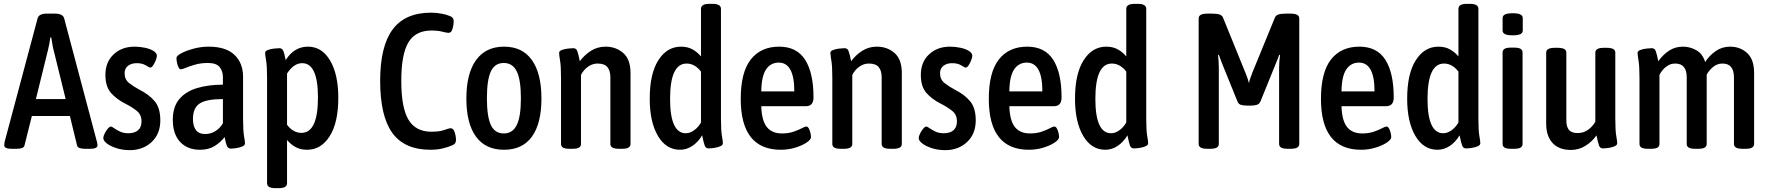

<svg xmlns="http://www.w3.org/2000/svg" viewBox="-20 -773 9216 1000"><path d="M40 2Q2 2 2 -17Q2 -22 4 -34L176 -678Q183 -702 223 -702H267Q307 -702 314 -678L485 -34Q486 -27 487 -23.5Q488 -20 488 -17Q488 2 450 2H422Q406 2 394.5 -2Q383 -6 381 -17L344 -169H146L108 -17Q106 -6 94.5 -2Q83 2 67 2ZM230 -513 167 -257H322L259 -513Q255 -528 252.5 -545Q250 -562 247 -578H242Q240 -562 237 -545Q234 -528 230 -513Z M656 9Q619 9 587.5 -1Q556 -11 537 -25.5Q518 -40 518 -54Q518 -63 525 -77.5Q532 -92 541.5 -103Q551 -114 558 -114Q562 -114 574 -105.5Q586 -97 604.5 -88Q623 -79 648 -79Q681 -79 699 -94.5Q717 -110 717 -141Q717 -175 693.5 -194.5Q670 -214 633 -233Q587 -256 558 -289Q529 -322 529 -383Q529 -450 572 -490Q615 -530 681 -530Q707 -530 734 -524.5Q761 -519 779 -508Q797 -497 797 -483Q797 -474 791.5 -459.5Q786 -445 778 -433Q770 -421 763 -421Q758 -421 739.5 -432.5Q721 -444 692 -444Q665 -444 647 -430.5Q629 -417 629 -391Q629 -359 652.5 -340.5Q676 -322 706 -306Q756 -281 785.5 -246Q815 -211 815 -146Q815 -76 770 -33.5Q725 9 656 9Z M1022 7Q956 7 918 -34Q880 -75 880 -149Q880 -217 914 -257Q948 -297 1007 -314.5Q1066 -332 1141 -332V-371Q1141 -402 1124 -423.5Q1107 -445 1063 -445Q1026 -445 996.5 -436.5Q967 -428 948 -420Q929 -412 922 -412Q915 -412 909.5 -423Q904 -434 901.5 -448Q899 -462 899 -471Q899 -482 924 -495.5Q949 -509 988 -519.5Q1027 -530 1067 -530Q1156 -530 1201 -487.5Q1246 -445 1246 -372V-155Q1246 -92 1251 -64Q1256 -36 1256 -26Q1256 -16 1241.5 -10Q1227 -4 1210 -1.5Q1193 1 1183 1Q1168 1 1162 -12.5Q1156 -26 1150 -59Q1128 -31 1097 -12Q1066 7 1022 7ZM1048 -75Q1077 -75 1101 -89.5Q1125 -104 1141 -131V-257Q1055 -257 1020 -234Q985 -211 985 -153Q985 -116 1000.5 -95.5Q1016 -75 1048 -75Z M1415 207Q1371 207 1371 182V-366Q1371 -429 1366 -457.5Q1361 -486 1361 -498Q1361 -507 1375 -512.5Q1389 -518 1407 -520Q1425 -522 1435 -522Q1449 -522 1455 -509Q1461 -496 1468 -460Q1512 -530 1584 -530Q1657 -530 1699.5 -457.5Q1742 -385 1742 -264Q1742 -134 1697 -63.5Q1652 7 1580 7Q1544 7 1518.5 -7.5Q1493 -22 1475 -44V182Q1475 207 1431 207ZM1550 -81Q1636 -81 1636 -265Q1636 -444 1554 -444Q1510 -444 1475 -390V-123Q1507 -81 1550 -81Z M2222 7Q2087 7 2023.5 -80.5Q1960 -168 1960 -352Q1960 -532 2025 -619.5Q2090 -707 2225 -707Q2253 -707 2279 -702Q2305 -697 2322 -690Q2343 -683 2343 -663Q2343 -644 2337 -623Q2331 -602 2317 -602Q2305 -602 2283.5 -608Q2262 -614 2227 -614Q2144 -614 2107 -552Q2070 -490 2070 -352Q2070 -212 2107.5 -149.5Q2145 -87 2227 -87Q2270 -87 2294 -96Q2318 -105 2328 -105Q2341 -105 2348 -84.5Q2355 -64 2355 -43Q2355 -35 2351 -28Q2347 -21 2335 -16Q2315 -7 2286 0Q2257 7 2222 7Z M2605 7Q2509 7 2459 -61.5Q2409 -130 2409 -260Q2409 -390 2459.5 -460Q2510 -530 2605 -530Q2701 -530 2750.5 -460Q2800 -390 2800 -260Q2800 -130 2750.5 -61.5Q2701 7 2605 7ZM2604 -78Q2650 -78 2671.5 -122Q2693 -166 2693 -261Q2693 -357 2671.5 -401Q2650 -445 2604 -445Q2557 -445 2536.5 -401Q2516 -357 2516 -261Q2516 -166 2536.5 -122Q2557 -78 2604 -78Z M2947 2Q2922 2 2912 -4.5Q2902 -11 2902 -23V-366Q2902 -429 2897 -457.5Q2892 -486 2892 -498Q2892 -507 2906 -512.5Q2920 -518 2938 -520Q2956 -522 2966 -522Q2981 -522 2986.5 -507.5Q2992 -493 3000 -454Q3024 -487 3058 -508.5Q3092 -530 3134 -530Q3188 -530 3226 -497Q3264 -464 3264 -392V-23Q3264 -11 3253.5 -4.5Q3243 2 3219 2H3205Q3180 2 3169.5 -4.5Q3159 -11 3159 -23V-371Q3159 -405 3143.5 -423.5Q3128 -442 3093 -442Q3071 -442 3053 -432Q3035 -422 3023 -408Q3011 -394 3006 -383V-23Q3006 -11 2996 -4.5Q2986 2 2961 2Z M3522 7Q3449 7 3406.5 -65.5Q3364 -138 3364 -259Q3364 -389 3409 -459.5Q3454 -530 3527 -530Q3562 -530 3587.5 -515.5Q3613 -501 3631 -479V-727Q3631 -753 3675 -753H3691Q3735 -753 3735 -727V-156Q3735 -93 3740 -65Q3745 -37 3745 -27Q3745 -17 3731 -11Q3717 -5 3699 -2.5Q3681 0 3671 0Q3656 0 3650.5 -14.5Q3645 -29 3637 -68Q3616 -33 3586 -13Q3556 7 3522 7ZM3552 -79Q3573 -79 3594.5 -94Q3616 -109 3631 -135V-400Q3599 -442 3556 -442Q3470 -442 3470 -258Q3470 -79 3552 -79Z M4047 7Q3838 7 3838 -258Q3838 -397 3890.5 -463.5Q3943 -530 4038 -530Q4130 -530 4173.5 -461.5Q4217 -393 4217 -266Q4217 -220 4178 -220H3945Q3947 -146 3973.5 -112Q4000 -78 4053 -78Q4087 -78 4113 -87Q4139 -96 4156 -105Q4173 -114 4179 -114Q4187 -114 4192.5 -104Q4198 -94 4201 -81Q4204 -68 4204 -59Q4204 -46 4181 -30.5Q4158 -15 4122 -4Q4086 7 4047 7ZM3945 -297H4117Q4117 -447 4036 -447Q3994 -447 3970 -411.5Q3946 -376 3945 -297Z M4360 2Q4335 2 4325 -4.5Q4315 -11 4315 -23V-366Q4315 -429 4310 -457.5Q4305 -486 4305 -498Q4305 -507 4319 -512.5Q4333 -518 4351 -520Q4369 -522 4379 -522Q4394 -522 4399.5 -507.5Q4405 -493 4413 -454Q4437 -487 4471 -508.5Q4505 -530 4547 -530Q4601 -530 4639 -497Q4677 -464 4677 -392V-23Q4677 -11 4666.5 -4.5Q4656 2 4632 2H4618Q4593 2 4582.5 -4.5Q4572 -11 4572 -23V-371Q4572 -405 4556.5 -423.5Q4541 -442 4506 -442Q4484 -442 4466 -432Q4448 -422 4436 -408Q4424 -394 4419 -383V-23Q4419 -11 4409 -4.5Q4399 2 4374 2Z M4903 9Q4866 9 4834.5 -1Q4803 -11 4784 -25.5Q4765 -40 4765 -54Q4765 -63 4772 -77.5Q4779 -92 4788.5 -103Q4798 -114 4805 -114Q4809 -114 4821 -105.5Q4833 -97 4851.5 -88Q4870 -79 4895 -79Q4928 -79 4946 -94.5Q4964 -110 4964 -141Q4964 -175 4940.5 -194.5Q4917 -214 4880 -233Q4834 -256 4805 -289Q4776 -322 4776 -383Q4776 -450 4819 -490Q4862 -530 4928 -530Q4954 -530 4981 -524.5Q5008 -519 5026 -508Q5044 -497 5044 -483Q5044 -474 5038.5 -459.5Q5033 -445 5025 -433Q5017 -421 5010 -421Q5005 -421 4986.5 -432.5Q4968 -444 4939 -444Q4912 -444 4894 -430.5Q4876 -417 4876 -391Q4876 -359 4899.5 -340.5Q4923 -322 4953 -306Q5003 -281 5032.5 -246Q5062 -211 5062 -146Q5062 -76 5017 -33.5Q4972 9 4903 9Z M5339 7Q5130 7 5130 -258Q5130 -397 5182.5 -463.5Q5235 -530 5330 -530Q5422 -530 5465.5 -461.5Q5509 -393 5509 -266Q5509 -220 5470 -220H5237Q5239 -146 5265.5 -112Q5292 -78 5345 -78Q5379 -78 5405 -87Q5431 -96 5448 -105Q5465 -114 5471 -114Q5479 -114 5484.5 -104Q5490 -94 5493 -81Q5496 -68 5496 -59Q5496 -46 5473 -30.5Q5450 -15 5414 -4Q5378 7 5339 7ZM5237 -297H5409Q5409 -447 5328 -447Q5286 -447 5262 -411.5Q5238 -376 5237 -297Z M5737 7Q5664 7 5621.5 -65.5Q5579 -138 5579 -259Q5579 -389 5624 -459.5Q5669 -530 5742 -530Q5777 -530 5802.5 -515.5Q5828 -501 5846 -479V-727Q5846 -753 5890 -753H5906Q5950 -753 5950 -727V-156Q5950 -93 5955 -65Q5960 -37 5960 -27Q5960 -17 5946 -11Q5932 -5 5914 -2.5Q5896 0 5886 0Q5871 0 5865.5 -14.5Q5860 -29 5852 -68Q5831 -33 5801 -13Q5771 7 5737 7ZM5767 -79Q5788 -79 5809.5 -94Q5831 -109 5846 -135V-400Q5814 -442 5771 -442Q5685 -442 5685 -258Q5685 -79 5767 -79Z M6269 2Q6244 2 6233.5 -4.5Q6223 -11 6223 -23V-677Q6223 -689 6233.5 -695.5Q6244 -702 6269 -702H6294Q6320 -702 6333 -697Q6346 -692 6350 -681L6467 -393Q6473 -379 6477.5 -365.5Q6482 -352 6485 -340Q6487 -352 6492 -365.5Q6497 -379 6502 -393L6620 -681Q6624 -692 6637 -697Q6650 -702 6676 -702H6701Q6726 -702 6736.5 -695.5Q6747 -689 6747 -677V-23Q6747 -11 6736.5 -4.5Q6726 2 6701 2H6688Q6663 2 6652.5 -4.5Q6642 -11 6642 -23V-420Q6642 -452 6647 -486L6643 -488Q6637 -472 6631 -457Q6625 -442 6618 -425L6545 -245Q6539 -231 6526 -227Q6513 -223 6492 -223H6477Q6456 -223 6443 -227Q6430 -231 6425 -245L6352 -425Q6345 -441 6339.5 -456.5Q6334 -472 6328 -488L6324 -486Q6328 -451 6328 -420V-23Q6328 -11 6317.5 -4.5Q6307 2 6282 2Z M7069 7Q6860 7 6860 -258Q6860 -397 6912.5 -463.5Q6965 -530 7060 -530Q7152 -530 7195.5 -461.5Q7239 -393 7239 -266Q7239 -220 7200 -220H6967Q6969 -146 6995.5 -112Q7022 -78 7075 -78Q7109 -78 7135 -87Q7161 -96 7178 -105Q7195 -114 7201 -114Q7209 -114 7214.5 -104Q7220 -94 7223 -81Q7226 -68 7226 -59Q7226 -46 7203 -30.5Q7180 -15 7144 -4Q7108 7 7069 7ZM6967 -297H7139Q7139 -447 7058 -447Q7016 -447 6992 -411.5Q6968 -376 6967 -297Z M7467 7Q7394 7 7351.5 -65.5Q7309 -138 7309 -259Q7309 -389 7354 -459.5Q7399 -530 7472 -530Q7507 -530 7532.5 -515.5Q7558 -501 7576 -479V-727Q7576 -753 7620 -753H7636Q7680 -753 7680 -727V-156Q7680 -93 7685 -65Q7690 -37 7690 -27Q7690 -17 7676 -11Q7662 -5 7644 -2.5Q7626 0 7616 0Q7601 0 7595.5 -14.5Q7590 -29 7582 -68Q7561 -33 7531 -13Q7501 7 7467 7ZM7497 -79Q7518 -79 7539.5 -94Q7561 -109 7576 -135V-400Q7544 -442 7501 -442Q7415 -442 7415 -258Q7415 -79 7497 -79Z M7851 2Q7826 2 7816 -4.5Q7806 -11 7806 -23V-500Q7806 -512 7816 -518.5Q7826 -525 7851 -525H7865Q7890 -525 7900 -518.5Q7910 -512 7910 -500V-23Q7910 -11 7900 -4.5Q7890 2 7865 2ZM7859 -589Q7830 -589 7818 -595.5Q7806 -602 7806 -614V-679Q7806 -691 7818 -697.5Q7830 -704 7859 -704Q7887 -704 7899 -697.5Q7911 -691 7911 -679V-614Q7911 -602 7899 -595.5Q7887 -589 7859 -589Z M8162 8Q8100 8 8066.5 -28Q8033 -64 8033 -129V-499Q8033 -524 8078 -524H8093Q8138 -524 8138 -499V-146Q8138 -113 8151.5 -96.5Q8165 -80 8197 -80Q8227 -80 8250.5 -96.5Q8274 -113 8289 -139V-499Q8289 -524 8333 -524H8349Q8393 -524 8393 -499V-156Q8393 -93 8398 -65Q8403 -37 8403 -27Q8403 -17 8389 -11Q8375 -5 8357 -2.5Q8339 0 8329 0Q8314 0 8308.5 -14.5Q8303 -29 8295 -68Q8272 -35 8237.5 -13.5Q8203 8 8162 8Z M8564 2Q8539 2 8529 -4.5Q8519 -11 8519 -23V-366Q8519 -429 8514 -457.5Q8509 -486 8509 -498Q8509 -507 8523 -512.5Q8537 -518 8555 -520Q8573 -522 8583 -522Q8598 -522 8603.5 -507.5Q8609 -493 8617 -454Q8640 -487 8672 -508.5Q8704 -530 8745 -530Q8782 -530 8815 -511.5Q8848 -493 8861 -450Q8883 -484 8916 -507Q8949 -530 8991 -530Q9043 -530 9079.5 -497Q9116 -464 9116 -392V-23Q9116 -11 9105.5 -4.5Q9095 2 9071 2H9057Q9032 2 9021.5 -4.5Q9011 -11 9011 -23V-371Q9011 -405 8996.5 -423.5Q8982 -442 8951 -442Q8923 -442 8901.5 -423.5Q8880 -405 8869 -384Q8869 -381 8869 -375V-23Q8869 -11 8859 -4.5Q8849 2 8824 2H8810Q8785 2 8775 -4.5Q8765 -11 8765 -23V-371Q8765 -405 8750.5 -423.5Q8736 -442 8705 -442Q8684 -442 8667.5 -432Q8651 -422 8639.5 -408Q8628 -394 8623 -383V-23Q8623 -11 8613 -4.5Q8603 2 8578 2Z"/></svg>

Font: Asap Condensed Medium
Style: Regular
Weight: 500
Width: 3
Designer: Pablo Cosgaya
Foundry: Omnibus-Type
Version: Version 3.001; ttfautohint (v1.8.4.7-5d5b)